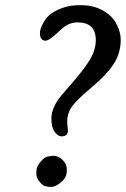

<svg xmlns="http://www.w3.org/2000/svg" viewBox="-20 -707 483 737"><path d="M347.7 -552.7Q347.7 -621.1 277.8 -621.1Q243.2 -621.1 215.3 -594.7Q169.4 -550.8 155.3 -550.8Q133.3 -550.8 133.3 -580.6Q133.3 -595.7 146.5 -619.6Q159.7 -643.6 178.7 -656.2Q225.6 -687 283.2 -687H292.5Q352.5 -687 396 -652.8Q417.5 -636.2 430.4 -608.4Q443.4 -580.6 443.4 -555.2Q443.4 -502 415.5 -460.2Q387.7 -418.5 334.7 -374.3Q281.7 -330.1 259.8 -302.7Q237.8 -275.4 237.8 -237.8L240.7 -206.5Q240.7 -183.6 215.8 -183.6Q202.1 -183.6 189.7 -200.9Q177.2 -218.3 177.2 -252.4Q177.2 -286.6 205.1 -327.6Q208 -332 258.1 -389.9Q308.1 -447.8 327.9 -482.7Q347.7 -517.6 347.7 -552.7ZM236.3 -59.6V-50.3Q236.3 -25.9 214.8 -7.8Q193.4 10.3 177.7 10.3H168.5L157.2 8.3Q146.5 8.3 133.1 -7.8Q119.6 -23.9 119.6 -39.1V-50.3Q119.6 -66.9 136.2 -86.9Q152.8 -106.9 168.5 -106.9L181.6 -108.9H185.1Q204.6 -108.9 220.5 -93Q236.3 -77.1 236.3 -59.6Z"/></svg>

Font: Averia Serif Libre Light
Style: Italic
Weight: 300
Italic angle: -8.5°
Version: Version 1.002